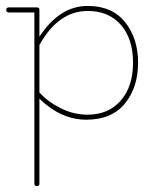

<svg xmlns="http://www.w3.org/2000/svg" viewBox="-20 -399 535 648"><path d="M113 221Q113 229 104.5 229Q96 229 96 221V-357H10Q1 -357 1 -365.5Q1 -374 10 -374H105Q113 -374 113 -366V-275Q181 -379 276 -379Q358 -379 402 -324.5Q446 -270 446 -187Q446 -104 401.5 -49.5Q357 5 271.5 5Q186 5 113 -66ZM276 -12Q346 -12 387.5 -59.5Q429 -107 429 -187.5Q429 -268 388 -315Q347 -362 276 -362Q177 -362 113 -247V-87Q141 -56 184.5 -34Q228 -12 276 -12Z"/></svg>

Font: Flamenco Light
Style: Regular
Weight: 300
Designer: Luciano Vergara
Foundry: Luciano Vergara
Version: Version 1.003